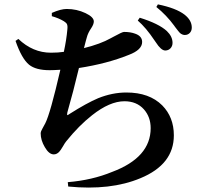

<svg xmlns="http://www.w3.org/2000/svg" viewBox="-20 -820 910 878"><path d="M292 33 290 13Q401 4 493 -34Q669 -100 669 -234Q669 -285 638 -320Q605 -357 549 -357Q482 -357 401 -293Q341 -246 283 -174Q277 -167 268 -151Q257 -132 250 -125Q239 -114 226 -114Q204 -114 185 -147Q166 -179 166 -210Q166 -219 175 -234Q182 -246 187 -256Q210 -301 256 -501Q224 -499 207 -499Q144 -499 113 -524Q79 -552 51 -633L64 -642Q130 -579 213 -579Q247 -579 272 -583Q284 -639 288 -685Q290 -702 286 -710Q283 -716 272 -723Q249 -737 217 -746V-761Q258 -779 285 -779Q331 -779 371 -760Q409 -742 409 -722Q409 -709 397 -691Q382 -669 377 -649Q376 -644 373 -635Q367 -612 364 -600Q440 -619 486 -645Q491 -648 501 -653Q539 -674 547 -674Q577 -674 598 -666Q630 -655 630 -628Q630 -592 569 -569Q470 -529 341 -509Q315 -400 288 -306Q286 -296 287.5 -294Q289 -292 298 -299Q377 -349 429 -371Q494 -397 558 -397Q663 -397 722 -338Q775 -284 775 -201Q775 -68 622 -5Q486 52 292 33ZM735 -589Q716 -590 693 -626Q691 -629 686 -636Q648 -693 610 -726L619 -739Q706 -712 743 -678Q769 -653 769 -624Q769 -609 759.5 -599Q750 -589 735 -589ZM825 -660Q814 -660 803 -669Q797 -675 782 -695Q780 -698 779 -699Q778 -700 777 -702Q741 -751 695 -788L702 -800Q785 -783 824 -753Q857 -727 857 -694Q857 -679 848 -669.5Q839 -660 825 -660Z"/></svg>

Font: GenRyuMin TW B
Style: Regular
Weight: 700
Version: Version 1.501;PS 1;hotconv 16.6.51;makeotf.lib2.5.65220